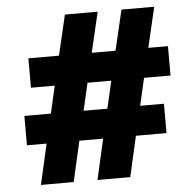

<svg xmlns="http://www.w3.org/2000/svg" viewBox="-50 -738 786 788"><g transform="rotate(-5 342.5 -344.0)"><path d="M87 0 125 -167H44V-288H153L179 -401H81V-522H207L246 -688H381L342 -522H440L479 -688H614L575 -522H656V-401H547L521 -288H619V-167H493L455 0H320L358 -167H260L222 0ZM288 -288H386L412 -401H314Z"/></g></svg>

Font: Saira Thin Black
Style: Regular
Weight: 900
Version: Version 1.101